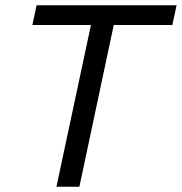

<svg xmlns="http://www.w3.org/2000/svg" viewBox="-20 -708 690 728"><path d="M194 0 324.8 -613.2H102.7L118.8 -688H649.6L633.5 -613.2H411.3L281 0Z"/></svg>

Font: Saira Thin
Style: Italic
Weight: 100
Italic angle: -12°
Designer: Hector Gatti with collaboration of the Omnibus-Type team
Foundry: Omnibus-Type
Version: Version 1.101